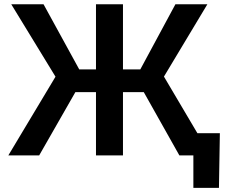

<svg xmlns="http://www.w3.org/2000/svg" viewBox="-20 -748 1082 924"><path d="M571.8 -727.5V0H441.9V-727.5ZM20 0 247.1 -378.9 34.2 -727.5H189.5L361.3 -414.1H655.3L824.2 -727.5H978L769 -379.4L993.2 0H843.3L671.9 -304.7H342.8L168.5 0ZM910.6 156.2V0H870.6V-106.9H1038.1L1033.7 156.2Z"/></svg>

Font: Inter 20pt SemiBold
Style: Regular
Weight: 600
Version: Version 4.001;git-66647c0bb